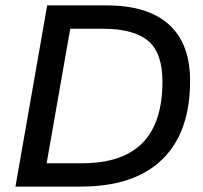

<svg xmlns="http://www.w3.org/2000/svg" viewBox="-20 -688 750 708"><path d="M37 0 154 -668H374Q525 -668 603 -597.5Q681 -527 681 -390Q681 -200 578 -100Q475 0 279 0ZM152 -86H282Q432 -86 505.5 -161Q579 -236 579 -387Q579 -494 525.5 -538Q472 -582 359 -582H239Z"/></svg>

Font: Gantari Medium
Style: Italic
Weight: 500
Italic angle: -10°
Designer: Anugrah Pasau
Foundry: Lafontype
Version: Version 1.000